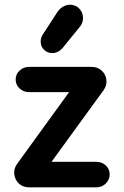

<svg xmlns="http://www.w3.org/2000/svg" viewBox="-20 -801 529 821"><path d="M104 0Q78 0 61 -16Q44 -32 41 -55.5Q38 -79 53 -100L308 -452L371 -407H105Q81 -407 64 -422.5Q47 -438 47 -461Q47 -484 64 -499.5Q81 -515 105 -515H371Q398 -515 415 -499Q432 -483 435 -459.5Q438 -436 422 -414L169 -66L104 -109H392Q416 -109 432.5 -93.5Q449 -78 449 -55Q449 -33 432.5 -16.5Q416 0 392 0ZM203 -574Q184 -574 169 -587.5Q154 -601 154 -623Q154 -641 164 -655L225 -749Q237 -767 254.5 -775Q272 -783 288 -780Q309 -777 322 -761Q335 -745 335 -723Q335 -713 331 -702.5Q327 -692 317 -681L247 -595Q228 -574 203 -574Z"/></svg>

Font: National Park SemiBold
Style: Regular
Weight: 600
Designer: Andrea Herstowski, Ben Hoepner
Version: Version 1.009